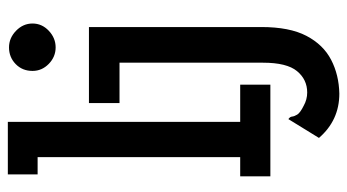

<svg xmlns="http://www.w3.org/2000/svg" viewBox="-218 -492 886 490"><g transform="rotate(-90 225.0 -247.0)"><path d="M20 0V-77H69V-594H25V-670H159V-77H254V0ZM349 -548Q325 -548 307 -565.5Q289 -583 289 -607Q289 -633 306.5 -650Q324 -667 349 -667Q373 -667 391.5 -649Q410 -631 410 -607Q410 -583 391.5 -565.5Q373 -548 349 -548ZM231 176Q163 176 118 124L166 46Q172 50 172.5 55.5Q173 61 177.5 68.5Q182 76 200 85Q216 94 234 94Q267 94 288.5 68Q310 42 310 -19V-385H207V-463H401V-23Q401 49 378.5 92Q356 135 317.5 155Q279 175 231 176Z"/></g></svg>

Font: Inconsolata SemiCondensed SemiBold
Style: Regular
Weight: 600
Width: 4
Monospace: yes
Designer: Raph Levien, Cyreal, Brenton Simpson
Foundry: Raph Levien, Cyreal, Google
Version: Version 3.001; ttfautohint (v1.8.2.53-6de2)